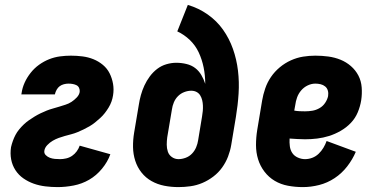

<svg xmlns="http://www.w3.org/2000/svg" viewBox="-20 -755 1540 783"><path d="M215 8Q190 8 165 5Q140 2 117.5 -6Q95 -14 75.5 -27.5Q56 -41 43 -61Q30 -81 25.5 -105Q21 -129 25 -155Q28 -168 32.5 -180.5Q37 -193 43 -204.5Q49 -216 58 -227Q67 -238 77 -247.5Q87 -257 98.5 -265Q110 -273 121.5 -280Q133 -287 145.5 -293Q158 -299 170.5 -304Q183 -309 196 -312.5Q209 -316 221.5 -320Q234 -324 247 -328Q260 -332 271.5 -339.5Q283 -347 293 -357.5Q303 -368 305 -380Q306 -389 302.5 -396.5Q299 -404 292 -407.5Q285 -411 276.5 -412.5Q268 -414 259 -414Q250 -414 240.5 -411.5Q231 -409 223.5 -403.5Q216 -398 211 -389Q206 -380 204 -371V-370H67L68 -375Q71 -397 80.5 -418Q90 -439 105 -458Q120 -477 139.5 -491Q159 -505 180.5 -513.5Q202 -522 224.5 -525Q247 -528 269 -528Q293 -528 316.5 -525Q340 -522 361 -513.5Q382 -505 399.5 -490.5Q417 -476 427 -456Q437 -436 441 -413Q445 -390 441 -366Q439 -353 434.5 -340.5Q430 -328 423 -316.5Q416 -305 407.5 -294Q399 -283 388.5 -273.5Q378 -264 367.5 -255.5Q357 -247 345 -240Q333 -233 320.5 -227Q308 -221 296 -216Q284 -211 270.5 -207.5Q257 -204 244.5 -200.5Q232 -197 219.5 -192.5Q207 -188 195 -181Q183 -174 173 -163.5Q163 -153 161 -141Q159 -130 166.5 -122.5Q174 -115 183.5 -111.5Q193 -108 203.5 -107Q214 -106 225 -106Q237 -106 250 -109Q263 -112 274 -119.5Q285 -127 293 -138Q301 -149 305 -161L430 -126Q419 -95 396 -67Q373 -39 343.5 -22Q314 -5 280.5 1.5Q247 8 215 8Z M708 8Q678 8 650 2.5Q622 -3 598 -16.5Q574 -30 557 -51.5Q540 -73 531.5 -99.5Q523 -126 522.5 -155Q522 -184 527 -214L546 -327Q549 -347 554.5 -367Q560 -387 569 -406.5Q578 -426 591 -443.5Q604 -461 621 -474Q638 -487 658.5 -493Q679 -499 699 -499Q720 -499 740.5 -494Q761 -489 776 -477.5Q791 -466 801 -449Q811 -432 817 -413Q817 -447 810.5 -479.5Q804 -512 790.5 -541Q777 -570 754 -592Q731 -614 703 -627L746 -735Q790 -722 827 -696Q864 -670 889.5 -634Q915 -598 930 -555.5Q945 -513 950.5 -467Q956 -421 953 -373.5Q950 -326 942 -278L923 -164Q919 -140 910 -116.5Q901 -93 886 -72Q871 -51 850 -35Q829 -19 805.5 -9Q782 1 757 4.5Q732 8 708 8ZM708 -106Q722 -106 737 -111.5Q752 -117 763 -128.5Q774 -140 780 -154.5Q786 -169 788 -183L804 -280Q806 -291 807 -302.5Q808 -314 807.5 -325Q807 -336 804.5 -346.5Q802 -357 796.5 -366Q791 -375 781.5 -380Q772 -385 760 -385Q746 -385 731.5 -379.5Q717 -374 706 -363Q695 -352 689 -337.5Q683 -323 681 -308L662 -195Q660 -180 660 -165Q660 -150 664.5 -136.5Q669 -123 681 -114.5Q693 -106 708 -106Z M1215 8Q1184 8 1154.5 2.5Q1125 -3 1100.5 -17.5Q1076 -32 1058.5 -55Q1041 -78 1032.5 -105.5Q1024 -133 1024 -163.5Q1024 -194 1029 -225L1049 -345Q1053 -369 1061.5 -394Q1070 -419 1085 -441Q1100 -463 1121 -480.5Q1142 -498 1166.5 -509Q1191 -520 1216 -524Q1241 -528 1266 -528Q1293 -528 1319 -524.5Q1345 -521 1368.5 -511.5Q1392 -502 1411 -485.5Q1430 -469 1441.5 -447Q1453 -425 1455 -398.5Q1457 -372 1453 -346Q1449 -321 1439 -297Q1429 -273 1411 -254Q1393 -235 1369.5 -221.5Q1346 -208 1322 -200.5Q1298 -193 1273.5 -190Q1249 -187 1224 -187Q1209 -187 1193 -188Q1177 -189 1161 -190Q1160 -174 1162 -158.5Q1164 -143 1172 -131Q1180 -119 1194.5 -112.5Q1209 -106 1224 -106Q1239 -106 1253.5 -111.5Q1268 -117 1279.5 -128Q1291 -139 1299 -152.5Q1307 -166 1312 -180L1431 -136Q1418 -105 1396 -76.5Q1374 -48 1344.5 -28.5Q1315 -9 1281.5 -0.5Q1248 8 1215 8ZM1224 -301Q1239 -301 1254 -303.5Q1269 -306 1283 -314Q1297 -322 1306 -335.5Q1315 -349 1318 -363Q1320 -375 1317 -385.5Q1314 -396 1306 -402.5Q1298 -409 1287.5 -411.5Q1277 -414 1266 -414Q1250 -414 1234.5 -406.5Q1219 -399 1208 -386Q1197 -373 1191.5 -357.5Q1186 -342 1184 -326L1180 -304Q1191 -302 1202 -301.5Q1213 -301 1224 -301Z"/></svg>

Font: Iosevka Term Curly Heavy
Style: Italic
Weight: 900
Italic angle: -9°
Designer: Belleve Invis
Foundry: Belleve Invis
Version: Version 32.3.0